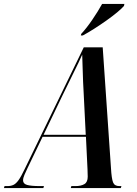

<svg xmlns="http://www.w3.org/2000/svg" viewBox="-77 -954 696 974"><path d="M-57 0 -54 -10H-39Q-22 -10 -9 -16Q4 -22 17 -40Q30 -58 48 -96L348 -714H444L486 -101Q489 -48 496.5 -29Q504 -10 528 -10H539L536 0H282L285 -10H306Q334 -10 351 -20Q368 -30 368 -58Q368 -66 367.5 -75Q367 -84 367 -94L359 -260H139L63 -102Q54 -83 47 -67Q40 -51 40 -39Q40 -22 60 -16Q80 -10 126 -10H146L143 0ZM240 -470 144 -270H358L348 -471Q346 -501 344.5 -539.5Q343 -578 342 -615Q341 -652 340 -677Q324 -640 299.5 -591.5Q275 -543 240 -470ZM335 -782Q362 -811 391 -853.5Q420 -896 441 -934H554L552 -924Q541 -911 517.5 -891.5Q494 -872 463 -850Q432 -828 400.5 -808Q369 -788 343 -774H333Z"/></svg>

Font: Noto Serif Display ExtraCondensed SemiBold
Style: Italic
Weight: 600
Width: 2
Italic angle: -12°
Designer: Monotype Design Team
Foundry: Monotype Imaging Inc.
Version: Version 2.009